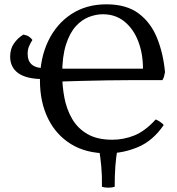

<svg xmlns="http://www.w3.org/2000/svg" viewBox="-20 -701 819 889"><path d="M477 9Q378 9 308.5 -34Q239 -77 202 -153Q165 -229 165 -328Q165 -431 203 -510.5Q241 -590 310 -635.5Q379 -681 473 -681Q565 -681 621.5 -639Q678 -597 707 -525.5Q736 -454 744 -367Q742 -356 739.5 -347Q737 -338 732 -330Q719 -330 682.5 -330Q646 -330 594 -330Q542 -330 481.5 -329Q421 -328 360 -326.5Q299 -325 245 -323V-383H642Q642 -453 620 -510Q598 -567 556.5 -601Q515 -635 456 -635Q425 -635 392 -622.5Q359 -610 331 -579.5Q303 -549 285.5 -494.5Q268 -440 268 -357Q268 -303 278 -249.5Q288 -196 313.5 -151.5Q339 -107 384.5 -80.5Q430 -54 500 -54Q553 -54 602.5 -74Q652 -94 701 -148Q713 -143 724 -135Q735 -127 738 -122Q688 -49 619 -20Q550 9 477 9ZM179 -335Q103 -335 65 -362Q27 -389 27 -439Q27 -474 44 -499Q61 -524 88 -541Q104 -538 114 -531.5Q124 -525 130 -516Q120 -500 114 -485.5Q108 -471 108 -452Q108 -418 128 -401.5Q148 -385 189 -385ZM452 164Q453 114 449 70Q445 26 439 -7H524Q517 26 514 70Q511 114 511 164Q498 168 482 168Q466 168 452 164Z"/></svg>

Font: Vollkorn
Style: Regular
Weight: 400
Designer: Friedrich Althausen
Foundry: Friedrich Althausen
Version: Version 5.001